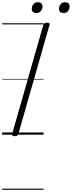

<svg xmlns="http://www.w3.org/2000/svg" viewBox="-20 -1221 651 1741"><path d="M114 14Q99 14 93 9Q87 4 90 -6L373 -996Q377 -1006 384 -1010.5Q391 -1015 406 -1015Q420 -1015 426.5 -1010.5Q433 -1006 429 -995L146 -5Q143 4 136 9Q129 14 114 14ZM309 -1103Q291 -1103 279.5 -1112Q268 -1121 268 -1139Q268 -1164 282.5 -1182.5Q297 -1201 324 -1201Q342 -1201 353.5 -1191.5Q365 -1182 365 -1163Q365 -1139 350.5 -1121Q336 -1103 309 -1103ZM556 -1103Q537 -1103 526 -1112Q515 -1121 515 -1139Q515 -1164 529.5 -1182.5Q544 -1201 571 -1201Q588 -1201 599.5 -1191.5Q611 -1182 611 -1163Q611 -1139 597 -1121Q583 -1103 556 -1103ZM0 490H375V500H0ZM0 -20H375V0H0ZM0 -505H375V-500H0ZM0 -1010H375V-1000H0Z"/></svg>

Font: Playwrite AU QLD Guides
Style: Regular
Weight: 400
Designer: Veronika Burian, José Scaglione
Foundry: TypeTogether
Version: Version 1.003